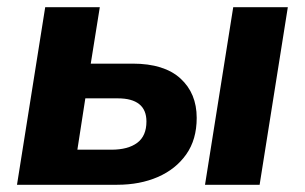

<svg xmlns="http://www.w3.org/2000/svg" viewBox="-20 -511 843 531"><path d="M27 0 105 -491H256L231 -335H347Q434 -335 479 -294Q524 -253 524 -185Q524 -125 495 -84Q466 -43 416.5 -21.5Q367 0 304 0ZM194 -97H288Q334 -97 359.5 -116Q385 -135 385 -175Q385 -207 365 -223Q345 -239 306 -239H216ZM547 0 625 -491H776L698 0Z"/></svg>

Font: Nunito Sans 12pt ExtraBold
Style: Italic
Weight: 800
Italic angle: -9°
Designer: Vernon Adams
Foundry: Vernon Adams
Version: Version 3.101;gftools[0.9.27]